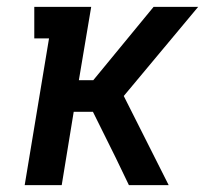

<svg xmlns="http://www.w3.org/2000/svg" viewBox="-20 -540 640 560"><path d="M52 0 123 -428H80V-520H246L210 -306H252L428 -520H558L341 -260L472 0H356L317 -81L251 -214H195L160 0Z"/></svg>

Font: Iosevka Etoile Semibold
Style: Italic
Weight: 600
Italic angle: -9°
Designer: Belleve Invis
Foundry: Belleve Invis
Version: Version 22.1.2; ttfautohint (v1.8.4)